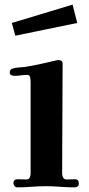

<svg xmlns="http://www.w3.org/2000/svg" viewBox="-20 -806 384 828"><path d="M320 -15Q320 2 301 2Q271 2 239.5 -0.5Q208 -3 178 -3Q148 -3 116 -0.5Q84 2 54 2Q47 2 42.5 -4Q38 -10 38 -16Q38 -33 56 -33Q65 -33 74.5 -32.5Q84 -32 93 -32Q104 -32 108 -40Q112 -48 112 -56V-454Q112 -462 110 -472.5Q108 -483 97 -483Q84 -483 70 -481Q56 -479 42 -479Q35 -479 28.5 -482Q22 -485 22 -493Q22 -508 37 -511Q48 -514 60.5 -515Q73 -516 84 -517Q119 -522 152.5 -529.5Q186 -537 220 -545Q223 -546 226 -546.5Q229 -547 232 -547Q239 -547 244.5 -543.5Q250 -540 250 -532Q250 -414 249 -294.5Q248 -175 248 -56Q248 -47 252.5 -39.5Q257 -32 268 -32Q277 -32 285.5 -32.5Q294 -33 303 -33Q320 -33 320 -15ZM313 -707 46 -652 31 -707 293 -786Z"/></svg>

Font: Kaisei Tokumin ExtraBold
Style: Regular
Weight: 800
Designer: Font-Kai, 金井和夫
Foundry: KAZUO KANAI
Version: Version 5.003